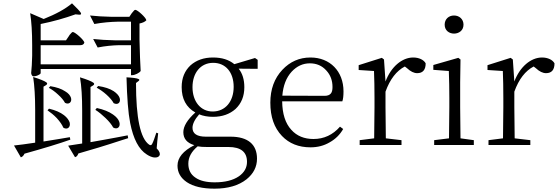

<svg xmlns="http://www.w3.org/2000/svg" viewBox="-20 -870 3355 1152"><path d="M905 75C937 78 955 55 920 20L924 -25L929 -70L918 -74C908 -43 900 -20 893 -7C889 2 883 3 875 -2C822 -39 796 -162 796 -372L809 -382C818 -388 818 -393 811 -396C801 -401 777 -404 739 -406C742 -285 749 -193 761 -132C780 -36 813 27 861 57C876 67 891 73 905 75ZM105 74C115 71 122 63 127 52C242 20 334 -8 402 -32L399 -47C384 -44 363 -41 334 -36C292 -29 261 -24 241 -21V-350L256 -359C265 -365 265 -371 258 -376C247 -384 221 -395 179 -408C187 -355 191 -289 191 -209V-14C137 -6 95 0 64 3ZM430 73C439 71 446 64 450 51C524 30 611 4 711 -29C728 -34 741 -38 749 -41L746 -58C712 -51 662 -42 596 -30C563 -24 538 -20 523 -17V-348L538 -357C547 -363 547 -369 540 -374C529 -382 503 -393 460 -406C469 -354 473 -287 473 -205V-9C452 -6 426 -2 395 3C392 4 390 4 389 4ZM360 -104C384 -89 405 -107 398 -135C393 -150 382 -165 364 -179C342 -196 312 -209 274 -218L265 -208C284 -195 303 -180 321 -161C340 -140 353 -121 360 -104ZM659 -105C684 -90 705 -109 696 -138C691 -154 678 -169 658 -183C634 -200 602 -213 561 -222L552 -211C573 -198 593 -181 613 -162C635 -141 650 -122 659 -105ZM662 -251C687 -238 706 -255 698 -282C693 -297 681 -310 662 -323C639 -338 608 -348 569 -354L560 -344C580 -333 600 -319 619 -302C640 -283 654 -266 662 -251ZM370 -253C394 -240 413 -258 406 -283C401 -298 390 -311 371 -322C349 -337 319 -347 282 -353L273 -343C292 -333 311 -319 329 -302C348 -285 362 -268 370 -253ZM179 -412C191 -412 202 -415 211 -420C218 -423 223 -427 224 -431V-456H766V-419H773C789 -419 816 -432 824 -444C821 -488 819 -551 817 -632V-729C836 -733 849 -739 858 -748C858 -763 805 -811 792 -811C788 -811 782 -806 775 -796C773 -793 771 -791 770 -790L756 -769H653C601 -770 557 -773 520 -777L546 -726C595 -735 643 -739 688 -740H766V-628H672C620 -629 576 -632 539 -636L566 -585C611 -594 655 -598 696 -599H766V-484H224V-599H462C475 -599 483 -604 486 -614C486 -629 430 -678 417 -678C413 -678 407 -672 398 -661C396 -658 394 -655 393 -653L376 -628H224V-726C299 -741 369 -761 433 -784L454 -782C465 -781 469 -784 465 -793C459 -803 441 -822 412 -850C372 -816 315 -785 242 -756L161 -791C169 -740 173 -676 173 -599V-536C172 -493 170 -459 167 -432C167 -423 174 -412 179 -412Z M1267 262C1348 262 1412 243 1459 206C1501 172 1522 131 1522 82C1522 -3 1468 -50 1363 -50H1215C1162 -50 1135 -68 1135 -103C1135 -126 1148 -153 1175 -184C1199 -174 1227 -169 1258 -169C1313 -169 1358 -185 1393 -216C1428 -249 1446 -292 1446 -347C1446 -392 1435 -429 1412 -458L1526 -457V-511L1510 -522L1386 -485C1353 -512 1311 -525 1258 -525C1203 -525 1158 -509 1123 -478C1088 -445 1070 -402 1070 -347C1070 -277 1097 -226 1152 -195C1104 -152 1080 -112 1080 -77C1080 -38 1102 -12 1146 1C1079 35 1045 76 1045 124C1045 165 1064 198 1101 223C1140 249 1195 262 1267 262ZM1268 224C1219 224 1180 215 1153 196C1124 177 1110 149 1110 112C1110 73 1129 39 1166 8C1181 11 1200 12 1223 12H1351C1425 12 1462 42 1462 101C1462 136 1446 165 1413 188C1378 212 1329 224 1268 224ZM1256 -201C1184 -201 1135 -261 1135 -347C1135 -433 1184 -493 1259 -493C1334 -493 1382 -436 1382 -349C1382 -261 1332 -201 1256 -201Z M1843 14C1886 14 1924 4 1958 -16C1992 -35 2019 -61 2039 -96L2020 -110C1977 -61 1924 -36 1861 -36C1806 -36 1761 -54 1728 -91C1692 -130 1674 -187 1673 -262H2034C2039 -276 2041 -296 2041 -322C2041 -442 1960 -525 1843 -525C1776 -525 1720 -500 1674 -451C1626 -400 1602 -334 1602 -254C1602 -169 1625 -103 1672 -54C1715 -9 1772 14 1843 14ZM1674 -296C1679 -356 1697 -404 1730 -440C1761 -473 1797 -490 1839 -490C1879 -490 1912 -476 1938 -447C1963 -420 1975 -387 1975 -348C1975 -330 1972 -317 1965 -309C1958 -300 1945 -295 1928 -295Z M2389 0V-29L2295 -40C2294 -115 2293 -177 2293 -227V-320C2320 -395 2359 -445 2409 -471L2422 -461C2443 -441 2464 -431 2483 -431C2517 -431 2534 -451 2534 -490C2523 -511 2494 -525 2459 -525C2392 -525 2326 -469 2293 -381L2284 -513L2271 -523L2132 -479V-450L2224 -444C2226 -396 2227 -342 2227 -281V-227C2227 -176 2226 -113 2225 -40L2138 -29V0Z M2823 0V-29L2743 -40C2742 -113 2741 -176 2741 -227V-376L2743 -513L2730 -523L2580 -480V-451L2673 -444C2675 -391 2676 -337 2676 -282V-227C2676 -176 2675 -113 2674 -40L2585 -29V0ZM2648 -722C2648 -650 2761 -651 2761 -722C2761 -755 2736 -777 2704 -777C2672 -777 2648 -755 2648 -722Z M3162 0V-29L3068 -40C3067 -115 3066 -177 3066 -227V-320C3093 -395 3132 -445 3182 -471L3195 -461C3216 -441 3237 -431 3256 -431C3290 -431 3307 -451 3307 -490C3296 -511 3267 -525 3232 -525C3165 -525 3099 -469 3066 -381L3057 -513L3044 -523L2905 -479V-450L2997 -444C2999 -396 3000 -342 3000 -281V-227C3000 -176 2999 -113 2998 -40L2911 -29V0Z"/></svg>

Font: AllPunType Light
Style: Regular
Weight: 300
Version: 1.0